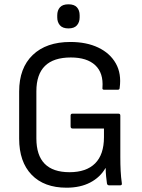

<svg xmlns="http://www.w3.org/2000/svg" viewBox="-20 -861 660 892"><path d="M289 11Q185 11 127 -49Q69 -109 69 -217V-436Q69 -545 132 -605.5Q195 -666 307 -666Q382 -666 436.5 -640Q491 -614 518 -566.5Q545 -519 536 -453Q536 -444 527 -444H464Q454 -444 456 -454Q461 -522 422.5 -558Q384 -594 309 -594Q149 -594 149 -437V-218Q149 -61 303 -61Q381 -61 422 -102Q463 -143 463 -224V-264H317Q308 -264 308 -274V-324Q308 -333 317 -333H530Q539 -333 539 -324V-132Q539 -97 540.5 -67.5Q542 -38 546 -10Q548 0 538 0H487Q479 0 477 -8Q475 -22 473 -41Q471 -60 471 -80H470Q445 -37 399 -13Q353 11 289 11ZM298 -729Q271 -729 258.5 -743.5Q246 -758 246 -780V-790Q246 -813 258.5 -827Q271 -841 298 -841Q325 -841 337.5 -827Q350 -813 350 -790V-780Q350 -758 337.5 -743.5Q325 -729 298 -729Z"/></svg>

Font: Sofia Sans Semi Condensed
Style: Regular
Weight: 400
Designer: Botio Nikoltchev, Ani Petrova
Foundry: lettersoup
Version: Version 4.100; ttfautohint (v1.8.4.7-5d5b)